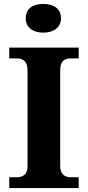

<svg xmlns="http://www.w3.org/2000/svg" viewBox="-20 -956 446 976"><path d="M200 -790C249 -790 290 -814 290 -863C290 -915 249 -936 200 -936C150 -936 111 -915 111 -863C111 -814 150 -790 200 -790ZM27 0H380V-55H339C310 -55 286 -70 286 -112V-599C286 -646 308 -659 339 -659H380V-714H27V-659H67C94 -659 120 -646 120 -600V-111C120 -68 94 -55 67 -55H27Z"/></svg>

Font: Noto Serif Hentaigana Bold
Style: Regular
Weight: 700
Designer: Kazuhiro Yamada
Foundry: nipponia
Version: Version 1.000